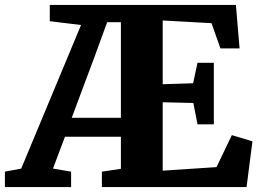

<svg xmlns="http://www.w3.org/2000/svg" viewBox="-67 -763 1060 783"><path d="M-47 0V-63L19.5 -75.5L263.5 -661L136 -676.5V-743H895L910 -565.5H832L795.5 -668.5L596.5 -679.5V-419.5L720.5 -423.5L738.5 -507H805V-256H738.5L721.5 -343L596.5 -346V-67L816 -81.5L878.5 -212L962.5 -186.5L938.5 0H348.5V-63L426 -74.5V-205.5H198L149 -75.5L223 -63V0ZM225.5 -282.5H426V-672.5H370L319.5 -534Z"/></svg>

Font: Merriweather 24pt Black
Style: Regular
Weight: 900
Designer: Eben Sorkin
Foundry: Eben Sorkin
Version: Version 2.100